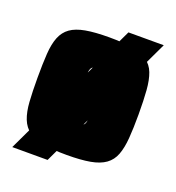

<svg xmlns="http://www.w3.org/2000/svg" viewBox="-116 -659 740 807"><g transform="rotate(20 253.5 -255.0)"><path d="M28 55 322 -565H480L186 55ZM254 8Q190 8 148.5 0.5Q107 -7 82.5 -25Q58 -43 46 -73.5Q34 -104 31 -148.5Q28 -193 28 -255Q28 -318 31 -363Q34 -408 46 -438Q58 -468 82.5 -485.5Q107 -503 148.5 -510.5Q190 -518 254 -518Q317 -518 358.5 -510.5Q400 -503 425 -485.5Q450 -468 461.5 -438Q473 -408 476.5 -363Q480 -318 480 -255Q480 -193 476.5 -148.5Q473 -104 461.5 -73.5Q450 -43 425 -25Q400 -7 358.5 0.5Q317 8 254 8ZM254 -133Q267 -133 274.5 -135.5Q282 -138 285.5 -150Q289 -162 289.5 -187Q290 -212 290 -255Q290 -299 289.5 -324Q289 -349 285.5 -360.5Q282 -372 274.5 -375Q267 -378 253 -378Q240 -378 232.5 -375Q225 -372 221.5 -360.5Q218 -349 217.5 -324Q217 -299 217 -255Q217 -212 218 -187Q219 -162 222 -150Q225 -138 232.5 -135.5Q240 -133 254 -133Z"/></g></svg>

Font: Saira SemiCondensed Black
Style: Regular
Weight: 900
Width: 4
Designer: Hector Gatti with collaboration of the Omnibus-Type team
Foundry: Omnibus-Type
Version: Version 1.101